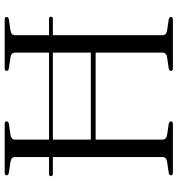

<svg xmlns="http://www.w3.org/2000/svg" viewBox="10 -750 740 799"><g transform="rotate(-90 379.5 -350.0)"><path d="M198.5 -43Q198.5 -27 219 -24L263.5 -17.5Q274.5 -15.5 274.5 -8Q274.5 0 263 0H61.5Q50 0 50 -8Q50 -15.5 61 -17.5L105.5 -24Q126 -27 126 -43V-499.5H55.5Q46.5 -499.5 46.5 -507.5Q46.5 -515.5 55.5 -515.5H126V-657Q126 -673 105.5 -676L61 -682.5Q50 -684.5 50 -692Q50 -700 61.5 -700H263Q274.5 -700 274.5 -692Q274.5 -684.5 263.5 -682.5L219 -676Q198.5 -673 198.5 -657V-515.5H560.5V-657Q560.5 -673 540 -676L495.5 -682.5Q484.5 -684.5 484.5 -692Q484.5 -700 496 -700H697.5Q709 -700 709 -692Q709 -684.5 698 -682.5L653.5 -676Q633 -673 633 -657V-515.5H701Q710 -515.5 710 -507.5Q710 -499.5 701 -499.5H633V-43Q633 -27 653.5 -24L698 -17.5Q709 -15.5 709 -8Q709 0 697.5 0H496Q484.5 0 484.5 -8Q484.5 -15.5 495.5 -17.5L540 -24Q560.5 -27 560.5 -43V-321.5H198.5ZM198.5 -341.5H560.5V-499.5H198.5Z"/></g></svg>

Font: Fraunces 72pt Light
Style: Regular
Weight: 300
Version: Version 1.000;[0bf87f6ff]